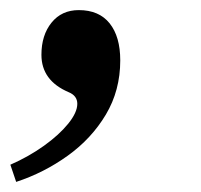

<svg xmlns="http://www.w3.org/2000/svg" viewBox="-82 -183 398 380"><path d="M-50 177 -61.5 143Q-25 127 5 105.5Q35 84 53 61.8Q71 39.5 71 22.5Q71 6.5 54 -0.5Q0 -23.5 0 -74.5Q0 -113.5 20 -138.2Q40 -163 74 -163Q114 -163 135 -136.8Q156 -110.5 156 -63.5Q156 -4 127.5 43.8Q99 91.5 52 125.2Q5 159 -50 177Z"/></svg>

Font: Libre Caslon Condensed Bold
Style: Italic
Weight: 700
Italic angle: -22.583°
Designer: Pablo Impallari, Rodrigo Fuenzalida, Katja Schimmel, Ertekin Erdin
Foundry: Pablo Impallari, Rodrigo Fuenzalida
Version: Version 2.000; ttfautohint (v1.8.4.7-5d5b);gftools[0.9.33]